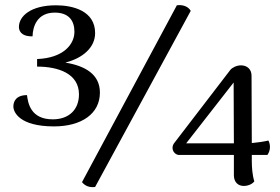

<svg xmlns="http://www.w3.org/2000/svg" viewBox="-20 -728 1111 761"><path d="M681 -707 305 -6C318 10 336 16 357 13L736 -685C725 -704 702 -710 681 -707ZM376 -361C376 -434 317 -467 239 -480C307 -497 357 -539 357 -597C357 -685 269 -707 202 -707C102 -707 55 -664 55 -621C55 -609 61 -583 109 -584C110 -624 128 -678 197 -678C252 -678 275 -647 275 -602C275 -552 231 -498 127 -494V-464C212 -464 293 -436 293 -354C293 -294 254 -255 189 -255C101 -255 91 -320 87 -351C42 -351 33 -324 33 -306C33 -283 58 -227 194 -227C303 -227 376 -277 376 -361ZM1044 -171C1022 -166 1000 -163 978 -161L977 -428C977 -454 959 -469 935 -469C918 -469 900 -460 893 -451L669 -159C658 -143 665 -119 686 -114H907V-33C907 -7 923 9 946 9C968 9 983 -2 988 -9C980 -35 978 -66 978 -91V-114H1040C1052 -131 1053 -153 1044 -171ZM718 -160 906 -401 907 -160Z"/></svg>

Font: Arima Koshi Medium
Style: Regular
Weight: 500
Designer: Joana Correia and Natanael Gama
Foundry: NDISCOVER
Version: Version 1.019;PS 001.019;hotconv 1.0.88;makeotf.lib2.5.64775